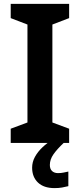

<svg xmlns="http://www.w3.org/2000/svg" viewBox="-20 -734 410 986"><path d="M335 0H35V-73L121 -105V-608L35 -641V-714H335V-641L249 -608V-105L335 -73ZM236 113Q236 134 247.5 144.5Q259 155 278 155Q294 155 307.5 152Q321 149 331 147V222Q315 226 298.5 229Q282 232 260 232Q205 232 175 203.5Q145 175 145 127Q145 98 159.5 71.5Q174 45 198 22.5Q222 0 248 -16L307 0Q273 32 254.5 58.5Q236 85 236 113Z"/></svg>

Font: Noto Sans Hanifi Rohingya SemiBold
Style: Regular
Weight: 600
Version: Version 2.101